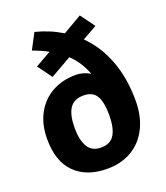

<svg xmlns="http://www.w3.org/2000/svg" viewBox="-145 -889 868 1002"><g transform="rotate(-20 289.0 -388.5)"><path d="M311 -728 416 -789.1 474.1 -710 393.1 -664.1Q463.9 -594.2 501 -495.1Q538.1 -396 538.1 -272Q538.1 -187 506.6 -122.6Q475.1 -58.1 416.5 -22.9Q357.9 12.2 279.8 12.2Q164.6 12.2 99.9 -52Q35.2 -116.2 35.2 -240.2Q35.2 -321.3 67.6 -381.1Q100.1 -440.9 157.5 -472.9Q214.8 -504.9 290 -504.9Q329.1 -504.9 368.2 -482.9Q341.3 -554.7 290 -603L172.9 -536.1L115.2 -615.2L203.1 -665Q162.1 -687 118.2 -702.1L164.1 -789.1Q242.2 -770 311 -728ZM189.9 -245.1Q189.9 -179.2 212.4 -141.1Q234.9 -103 285.2 -103Q338.4 -103 360.6 -140.6Q382.8 -178.2 382.8 -250Q382.8 -319.8 362.3 -355Q341.8 -390.1 290 -390.1Q236.8 -390.1 213.4 -353.5Q189.9 -316.9 189.9 -245.1Z"/></g></svg>

Font: Kadwa
Style: Regular
Weight: 400
Designer: Sol Matas
Foundry: Sol Matas
Version: Version 1.000;PS 001.000;hotconv 1.0.70;makeotf.lib2.5.58329